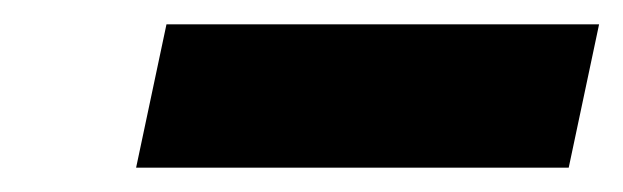

<svg xmlns="http://www.w3.org/2000/svg" viewBox="-20 -712 513 158"><path d="M117 -692H473L448 -574H92Z"/></svg>

Font: Prompt ExtraBold
Style: Italic
Weight: 800
Italic angle: -12°
Designer: Katatrad Team
Foundry: CadsonDemak
Version: Version 1.001